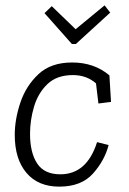

<svg xmlns="http://www.w3.org/2000/svg" viewBox="-20 -686 480 716"><path d="M248 -522 146 -637 173 -663 262 -577 370 -666 391 -639 263 -522ZM252 -406Q192 -406 157 -372.5Q122 -339 107 -288.5Q92 -238 92 -187Q92 -117 118.5 -76.5Q145 -36 205 -36Q304 -36 342 -156L385 -145Q370 -87 326.5 -38.5Q283 10 201 10Q122 10 78.5 -41.5Q35 -93 35 -183Q35 -241 56 -303.5Q77 -366 123.5 -409.5Q170 -453 249 -453Q331 -453 388 -405L394 -306L347 -300L338 -375Q303 -406 252 -406Z"/></svg>

Font: Zilla Slab Light
Style: Italic
Weight: 300
Italic angle: -6°
Designer: Typotheque.com
Foundry: Typotheque type foundry
Version: Version 1.1; 2017; ttfautohint (v1.6)